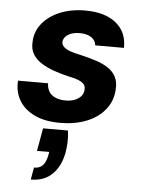

<svg xmlns="http://www.w3.org/2000/svg" viewBox="-55 -558 650 885"><g transform="rotate(5 269.5 -115.0)"><path d="M232 12Q161 12 113 -11.5Q65 -35 42 -75Q19 -115 23 -165H162Q162 -144 171.5 -127.5Q181 -111 201 -102Q221 -93 249 -93Q275 -93 293.5 -101Q312 -109 322 -122Q332 -135 332 -152Q333 -168 322.5 -178Q312 -188 293 -194.5Q274 -201 248 -206Q214 -214 182 -225.5Q150 -237 125 -253Q100 -269 86 -292Q72 -315 74 -348Q75 -396 105 -433.5Q135 -471 186.5 -492.5Q238 -514 304 -514Q396 -514 447 -472Q498 -430 496 -358H363Q361 -381 341 -394.5Q321 -408 287 -408Q254 -408 233 -394.5Q212 -381 211 -360Q211 -347 222 -337Q233 -327 253.5 -320Q274 -313 304 -307Q343 -298 375.5 -287Q408 -276 430.5 -260.5Q453 -245 465 -222Q477 -199 475 -166Q473 -112 441 -71.5Q409 -31 355 -9.5Q301 12 232 12ZM121 284 131 228Q157 228 171.5 212.5Q186 197 192 165L195 150H138L157 44H272Q276 71 275 97Q274 123 270 146Q258 210 220.5 247Q183 284 121 284Z"/></g></svg>

Font: DM Sans 16pt ExtraBold
Style: Italic
Weight: 800
Italic angle: -10°
Version: Version 4.004;gftools[0.9.30]